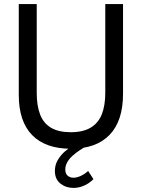

<svg xmlns="http://www.w3.org/2000/svg" viewBox="-20 -717 696 941"><path d="M327 12Q203 12 137.5 -55Q72 -122 72 -252V-697H160V-262Q160 -199 176.5 -156Q193 -113 230 -91Q267 -69 327 -69Q387 -69 424.5 -91.5Q462 -114 479 -157Q496 -200 496 -263V-697H583V-257Q583 -125 517.5 -56.5Q452 12 327 12ZM340 204Q303 204 276 182.5Q249 161 249 121Q249 92 262.5 68.5Q276 45 296 27Q316 9 336 -2L403 0Q388 8 370.5 19.5Q353 31 336.5 45.5Q320 60 310 77.5Q300 95 300 114Q300 134 311.5 144Q323 154 340 154Q356 154 375 145.5Q394 137 412 121L438 161Q416 183 390.5 193.5Q365 204 340 204Z"/></svg>

Font: Hanken Grotesk
Style: Regular
Weight: 400
Designer: Alfredo Marco Pradil
Foundry: Hanken Design Co.
Version: Version 3.013